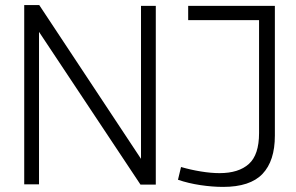

<svg xmlns="http://www.w3.org/2000/svg" viewBox="-20 -723 1161 753"><path d="M75 0V-703H134L533 -100V-700H591V1H531L133 -598V0ZM678 -18 690 -68Q728 -57 768 -50.5Q808 -44 841 -44Q916 -44 956 -80Q996 -116 996 -201V-644H718V-700H1058V-191Q1058 -92 1009.5 -41Q961 10 855 10Q813 10 766 3Q719 -4 678 -18Z"/></svg>

Font: Georama Light
Style: Regular
Weight: 300
Designer: Jean-Baptiste Levee
Foundry: Production Type
Version: Version 1.000